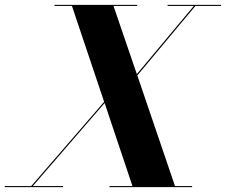

<svg xmlns="http://www.w3.org/2000/svg" viewBox="-72 -770 930 790"><path d="M-52.5 -4.5H56.5L356.5 -351L224 -745.5H152.5V-750H492.5V-745.5H395L491 -465L725.5 -745.5H617.5V-750H837.5V-745.5H732L493 -459.5L648 -4.5H718.5V0H378.5V-4.5H473L358.5 -346L63 -4.5H187.5V0H-52.5Z"/></svg>

Font: Bodoni* 36pt
Style: Bold Italic
Weight: 700
Italic angle: -13°
Version: Version 2.3